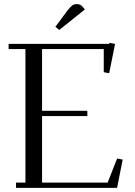

<svg xmlns="http://www.w3.org/2000/svg" viewBox="-20 -916 657 936"><path d="M22 -676.8V-702.1H512.2L513.2 -707L541 -702.1L512.2 -559.1L485.8 -564V-676.8H185.1V-376H405.8V-350.1H185.1V-25.9H504.9L550.8 -143.1L578.1 -138.2L550.8 0H58.1V-25.9H104V-676.8ZM250 -785.2 308.1 -863.8Q323.7 -883.3 332.3 -889.6Q340.8 -896 355 -896Q360.4 -896 366 -894.3Q371.6 -892.6 374 -890.6L377 -889.2L394 -870.1L269 -770Z"/></svg>

Font: Dehuti
Style: Book
Weight: 400
Version: Version 1.2